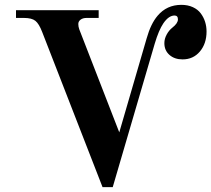

<svg xmlns="http://www.w3.org/2000/svg" viewBox="-20 -754 872 792"><path d="M46 -680H79C100.3 -680 116 -676 126 -668C136 -660 145.3 -644.7 154 -622L403 18H445L618 -573C629.3 -611 641.3 -639.3 654 -658C668.7 -679.3 684 -690 700 -690C709.3 -690 714 -684.7 714 -674C714 -663.3 706.3 -652 691 -640C681.7 -632.7 673.8 -623.2 667.5 -611.5C661.2 -599.8 658 -588 658 -576C658 -556 665 -539.8 679 -527.5C693 -515.2 711 -509 733 -509C762.3 -509 786.2 -519.8 804.5 -541.5C822.8 -563.2 832 -590.7 832 -624C832 -638 830 -651.3 826 -664C822 -676.7 816 -688.3 808 -699C800 -709.7 789.2 -718.2 775.5 -724.5C761.8 -730.8 746 -734 728 -734C688 -734 655.3 -719 630 -689C611.3 -667 596.3 -636 585 -596L472 -208L307 -633C304.3 -640.3 303 -647.7 303 -655C303 -662.3 306.2 -668.3 312.5 -673C318.8 -677.7 327 -680 337 -680H387V-712H46Z"/></svg>

Font: Km Standard TT
Style: Bold
Weight: 700
Designer: Alexey Kryukov <alexios@thessalonica.org.ru>
Version: Version 2.0.2